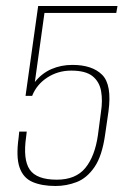

<svg xmlns="http://www.w3.org/2000/svg" viewBox="-20 -611 435 639"><path d="M165 8Q119 8 88 -5.5Q57 -19 45 -54Q33 -89 42 -153L44 -173H69L67 -156Q56 -80 79 -46.5Q102 -13 169 -13Q232 -13 264 -52Q296 -91 306 -162L316 -238Q322 -276 316.5 -307.5Q311 -339 288 -357.5Q265 -376 217 -376Q173 -376 137.5 -353Q102 -330 87 -292H65L107 -591H371L367 -568H128L96 -338Q119 -367 151 -381Q183 -395 221 -395Q287 -395 320 -362Q353 -329 341 -240L330 -164Q320 -92 294.5 -55Q269 -18 235 -5Q201 8 165 8Z"/></svg>

Font: Alumni Sans SC Thin
Style: Italic
Weight: 100
Italic angle: -8°
Designer: Robert E. Leuschke
Foundry: Robert E. Leuschke
Version: Version 1.016